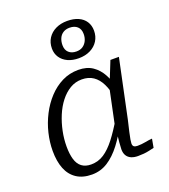

<svg xmlns="http://www.w3.org/2000/svg" viewBox="-149 -923 915 1041"><g transform="rotate(-20 308.5 -402.5)"><path d="M490 -376 461 -337Q452 -386 435 -420.5Q418 -455 391 -473.5Q364 -492 325 -492Q288 -492 257 -473.5Q226 -455 201 -423Q176 -391 159 -350Q142 -309 133 -265Q124 -221 124 -178Q124 -135 133 -104Q142 -73 163 -57Q184 -41 217 -41Q258 -41 291.5 -63Q325 -85 357.5 -127Q390 -169 426 -230L441 -200Q409 -137 372.5 -89Q336 -41 294.5 -14.5Q253 12 203 12Q150 12 114.5 -11.5Q79 -35 62 -78Q45 -121 45 -181Q45 -231 57.5 -283Q70 -335 94.5 -382.5Q119 -430 153.5 -467Q188 -504 231 -525.5Q274 -547 325 -547Q374 -547 407 -524.5Q440 -502 460.5 -463.5Q481 -425 490 -376ZM557 -538 486 -201Q477 -163 471 -137Q465 -111 462.5 -95.5Q460 -80 460 -73Q460 -61 466.5 -55.5Q473 -50 487 -50Q511 -50 534 -54.5Q557 -59 574 -60L565 -10Q552 -7 536.5 -3.5Q521 0 505 1.5Q489 3 471 3Q449 3 432.5 -4Q416 -11 407 -25.5Q398 -40 398 -62Q398 -74 400.5 -102.5Q403 -131 408 -165L402 -163L453 -406L458 -413L508 -538ZM359 -778Q337 -778 321.5 -768Q306 -758 298.5 -740.5Q291 -723 291 -702Q291 -674 307.5 -659Q324 -644 351 -644Q374 -644 389 -654.5Q404 -665 412 -682Q420 -699 420 -720Q420 -748 403.5 -763Q387 -778 359 -778ZM479 -718Q479 -685 463 -659.5Q447 -634 418 -619.5Q389 -605 351 -605Q315 -605 288 -617.5Q261 -630 246 -652.5Q231 -675 231 -704Q231 -738 247.5 -763.5Q264 -789 293 -803Q322 -817 359 -817Q396 -817 423 -805Q450 -793 464.5 -770.5Q479 -748 479 -718Z"/></g></svg>

Font: Roboto Serif 20pt Light
Style: Italic
Weight: 300
Italic angle: -10°
Version: Version 1.007